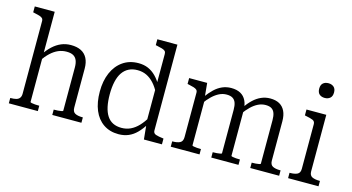

<svg xmlns="http://www.w3.org/2000/svg" viewBox="-83 -1106 2662 1451"><g transform="rotate(15 1247.5 -380.5)"><path d="M197 -758V-52Q197 -49 208 -46.5Q219 -44 235 -43Q251 -42 264 -42H268V0H41V-42H44Q69 -42 86.5 -46.5Q104 -51 113.5 -63.5Q123 -76 123 -97V-665Q123 -680 115 -687.5Q107 -695 91 -700Q75 -705 50 -710L41 -712V-758ZM609 0H381V-42H385Q398 -42 414 -43Q430 -44 441.5 -46.5Q453 -49 453 -52V-391Q453 -424 444 -446Q435 -468 415.5 -479Q396 -490 362 -490Q329 -490 298.5 -477Q268 -464 239.5 -437.5Q211 -411 184 -372L182 -419Q210 -461 241 -489.5Q272 -518 307 -532.5Q342 -547 382 -547Q429 -547 461 -531Q493 -515 510 -482.5Q527 -450 527 -401V-97Q527 -64 548 -53Q569 -42 605 -42H609Z M1157 -86Q1157 -64 1178 -57Q1199 -50 1234 -46L1239 -45V0H1098L1086 -120L1083 -124V-665Q1083 -680 1075.5 -687.5Q1068 -695 1051.5 -700Q1035 -705 1010 -710L1000 -712V-758H1157ZM911 -547Q953 -547 986.5 -532.5Q1020 -518 1048 -489.5Q1076 -461 1099 -419L1095 -361Q1073 -405 1046 -434.5Q1019 -464 987.5 -479Q956 -494 917 -494Q878 -494 848.5 -479Q819 -464 799.5 -435.5Q780 -407 770 -363.5Q760 -320 760 -264Q760 -209 769 -167.5Q778 -126 796.5 -97.5Q815 -69 843.5 -55Q872 -41 910 -41Q949 -41 981.5 -56.5Q1014 -72 1042 -101.5Q1070 -131 1096 -175L1098 -120Q1072 -78 1043 -48.5Q1014 -19 979 -4Q944 11 901 11Q832 11 782.5 -23Q733 -57 707.5 -118.5Q682 -180 682 -264Q682 -348 709.5 -411.5Q737 -475 788.5 -511Q840 -547 911 -547Z M1308 0V-42H1312Q1348 -42 1369 -53Q1390 -64 1390 -97V-444Q1390 -459 1382 -466.5Q1374 -474 1358 -479Q1342 -484 1318 -489L1308 -491V-537H1449L1460 -423L1464 -417V-52Q1464 -49 1475 -46.5Q1486 -44 1501.5 -43Q1517 -42 1530 -42H1533V0ZM1838 0H1625V-42H1628Q1641 -42 1656.5 -43Q1672 -44 1683.5 -46.5Q1695 -49 1695 -52V-392Q1695 -425 1687.5 -446.5Q1680 -468 1662.5 -479Q1645 -490 1615 -490Q1585 -490 1557.5 -476.5Q1530 -463 1503.5 -438Q1477 -413 1450 -375L1449 -426Q1477 -465 1505.5 -492Q1534 -519 1566.5 -533Q1599 -547 1636 -547Q1679 -547 1708.5 -531Q1738 -515 1753.5 -483Q1769 -451 1769 -403V-52Q1769 -49 1780 -46.5Q1791 -44 1806.5 -43Q1822 -42 1835 -42H1838ZM2156 0H1930V-42H1933Q1946 -42 1961.5 -43Q1977 -44 1988 -46.5Q1999 -49 1999 -52V-392Q1999 -425 1991.5 -446.5Q1984 -468 1967 -479Q1950 -490 1920 -490Q1890 -490 1862 -476.5Q1834 -463 1807.5 -437.5Q1781 -412 1754 -374L1753 -424Q1781 -464 1809.5 -491Q1838 -518 1871 -532.5Q1904 -547 1941 -547Q1984 -547 2013 -531Q2042 -515 2057.5 -483Q2073 -451 2073 -403V-97Q2073 -64 2094 -53Q2115 -42 2152 -42H2156Z M2336 -657Q2310 -657 2294 -671Q2278 -685 2278 -715Q2278 -744 2294 -758Q2310 -772 2336 -772Q2361 -772 2377.5 -758Q2394 -744 2394 -715Q2394 -685 2377.5 -671Q2361 -657 2336 -657ZM2381 -537V-95Q2381 -63 2402.5 -52.5Q2424 -42 2460 -42H2464V0H2226V-42H2230Q2266 -42 2287 -52.5Q2308 -63 2308 -95V-444Q2308 -466 2290 -474Q2272 -482 2235 -489L2226 -491V-537Z"/></g></svg>

Font: Roboto Serif SemiCondensed Light
Style: Regular
Weight: 300
Width: 4
Designer: Greg Gazdowicz
Foundry: Commercial Type
Version: Version 1.007